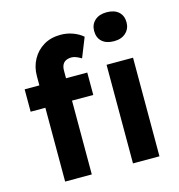

<svg xmlns="http://www.w3.org/2000/svg" viewBox="-115 -893 929 995"><g transform="rotate(-15 349.5 -396.0)"><path d="M112 -566Q112 -615 134 -655Q156 -695 194.5 -718Q233 -741 285 -741Q320 -741 351 -729.5Q382 -718 404 -699L362 -594Q349 -602 335.5 -607.5Q322 -613 311 -613Q292 -613 279.5 -606.5Q267 -600 261 -587.5Q255 -575 255 -556V0H184Q161 0 143 0Q125 0 112 0ZM33 -396V-516H369V-396ZM476 0V-529H618V0ZM459 -715Q459 -749 482.5 -770.5Q506 -792 546 -792Q587 -792 610 -771.5Q633 -751 633 -715Q633 -681 609.5 -659Q586 -637 546 -637Q505 -637 482 -657.5Q459 -678 459 -715Z"/></g></svg>

Font: Mach SemiBold
Style: Regular
Weight: 600
Version: Version 1.002